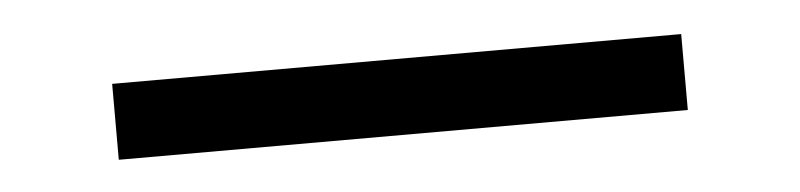

<svg xmlns="http://www.w3.org/2000/svg" viewBox="-23 -49 667 160"><g transform="rotate(-5 310.5 31.5)"><path d="M72.3 63.5V0H548.3V63.5Z"/></g></svg>

Font: Now
Style: Regular
Weight: 400
Designer: Alfredo Marco Pradil
Foundry: Alfredo Marco Pradil
Version: Version 1.200;hotconv 1.0.109;makeotfexe 2.5.65596